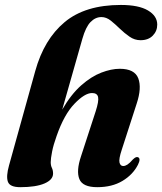

<svg xmlns="http://www.w3.org/2000/svg" viewBox="-20 -745 656 776"><path d="M209 -196Q196 -160 190.5 -132Q185 -104 185 -89.5Q185 -76 189.8 -66.2Q194.5 -56.5 194.5 -43.5Q194.5 -18.5 159.8 -3.5Q125 11.5 62 11.5Q20 11.5 12 -10.2Q4 -32 16.5 -76.5L122.5 -458Q158 -586 241.2 -655.5Q324.5 -725 468.5 -725Q540.5 -725 578 -702.8Q615.5 -680.5 615.5 -645.5Q615.5 -619.5 597.5 -601Q579.5 -582.5 548 -582.5Q524 -582.5 503.5 -596.8Q483 -611 464.2 -629.2Q445.5 -647.5 427.5 -661.8Q409.5 -676 390 -676Q365.5 -676 346 -656Q326.5 -636 313 -588.5L231.5 -302Q267 -363.5 308 -399.8Q349 -436 389.5 -451.5Q430 -467 464 -467Q524 -467 538.8 -428.5Q553.5 -390 532.5 -326.5L472.5 -141Q459.5 -102 463 -88Q466.5 -74 478 -74Q486 -74 495 -79.8Q504 -85.5 517.5 -101Q525 -108 529.5 -109.5Q534 -111 538 -109.5Q550 -104 537.5 -79Q517 -39 475 -13.8Q433 11.5 373 11.5Q314 11.5 300.8 -21.2Q287.5 -54 307.5 -113.5L366.5 -294.5Q380 -336 376.5 -352.5Q373 -369 352 -369Q322.5 -369 280.8 -325.5Q239 -282 209 -196Z"/></svg>

Font: Fraunces 72pt
Style: Bold Italic
Weight: 700
Italic angle: -16°
Version: Version 1.000;[b76b70a41]